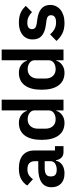

<svg xmlns="http://www.w3.org/2000/svg" viewBox="733 -1513 792 2298"><g transform="rotate(-90 1129.0 -364.0)"><path d="M458 0Q416 0 391.5 -24.5Q367 -49 361 -90H355Q342 -39 302 -13.5Q262 12 203 12Q123 12 80 -30Q37 -72 37 -142Q37 -223 95 -262.5Q153 -302 260 -302H349V-340Q349 -384 326 -408Q303 -432 252 -432Q207 -432 179.5 -412.5Q152 -393 133 -366L57 -434Q86 -479 134 -506.5Q182 -534 261 -534Q367 -534 422 -486Q477 -438 477 -348V-102H529V0ZM246 -81Q289 -81 319 -100Q349 -119 349 -156V-225H267Q167 -225 167 -161V-144Q167 -112 187.5 -96.5Q208 -81 246 -81Z M957 -87H952Q938 -42 899 -15Q860 12 808 12Q709 12 656.5 -59Q604 -130 604 -262Q604 -393 656.5 -463.5Q709 -534 808 -534Q860 -534 899 -507.5Q938 -481 952 -436H957V-740H1085V0H957ZM849 -94Q895 -94 926 -116Q957 -138 957 -179V-345Q957 -383 926 -406Q895 -429 849 -429Q799 -429 768.5 -395.5Q738 -362 738 -306V-216Q738 -160 768.5 -127Q799 -94 849 -94Z M1557 -87H1552Q1538 -42 1499 -15Q1460 12 1408 12Q1309 12 1256.5 -59Q1204 -130 1204 -262Q1204 -393 1256.5 -463.5Q1309 -534 1408 -534Q1460 -534 1499 -507.5Q1538 -481 1552 -436H1557V-740H1685V0H1557ZM1449 -94Q1495 -94 1526 -116Q1557 -138 1557 -179V-345Q1557 -383 1526 -406Q1495 -429 1449 -429Q1399 -429 1368.5 -395.5Q1338 -362 1338 -306V-216Q1338 -160 1368.5 -127Q1399 -94 1449 -94Z M2004 12Q1929 12 1878 -13.5Q1827 -39 1788 -84L1866 -160Q1895 -127 1929.5 -108Q1964 -89 2009 -89Q2055 -89 2075.5 -105Q2096 -121 2096 -149Q2096 -172 2081.5 -185.5Q2067 -199 2032 -204L1980 -211Q1895 -222 1850.5 -259.5Q1806 -297 1806 -369Q1806 -407 1820 -437.5Q1834 -468 1860 -489.5Q1886 -511 1922.5 -522.5Q1959 -534 2004 -534Q2042 -534 2071.5 -528.5Q2101 -523 2125 -512.5Q2149 -502 2169 -486.5Q2189 -471 2208 -452L2133 -377Q2110 -401 2078 -417Q2046 -433 2008 -433Q1966 -433 1947.5 -418Q1929 -403 1929 -379Q1929 -353 1944.5 -339.5Q1960 -326 1997 -320L2050 -313Q2219 -289 2219 -159Q2219 -121 2203.5 -89.5Q2188 -58 2160 -35.5Q2132 -13 2092.5 -0.5Q2053 12 2004 12Z"/></g></svg>

Font: IBM Plex Sans Devanagari SemiBold
Style: Regular
Weight: 600
Designer: Mike Abbink, Paul van der Laan, Pieter van Rosmalen, Erin McLaughlin
Foundry: Bold Monday
Version: Version 1.1